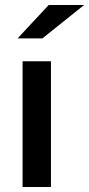

<svg xmlns="http://www.w3.org/2000/svg" viewBox="-20 -745 355 765"><path d="M70 0V-501H183V0ZM50 -592 174 -725H315L149 -592Z"/></svg>

Font: Red Hat Text Medium
Style: Regular
Weight: 500
Designer: Pentagram, MCKL
Foundry: Pentagram, MCKL
Version: Version 1.023